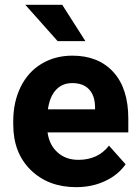

<svg xmlns="http://www.w3.org/2000/svg" viewBox="-20 -770 581 800"><path d="M35.2 0ZM297.4 9.8Q181.2 9.8 108.2 -61.5Q35.2 -132.8 35.2 -251.5V-265.1Q35.2 -344.7 65.9 -407.5Q96.7 -470.2 153.1 -504.2Q209.5 -538.1 281.7 -538.1Q390.1 -538.1 452.4 -469.7Q514.6 -401.4 514.6 -275.9V-218.3H178.2Q185.1 -166.5 219.5 -135.3Q253.9 -104 306.6 -104Q388.2 -104 434.1 -163.1L503.4 -85.4Q471.7 -40.5 417.5 -15.4Q363.3 9.8 297.4 9.8ZM281.2 -423.8Q239.3 -423.8 213.1 -395.5Q187 -367.2 179.7 -314.5H376V-325.7Q375 -372.6 350.6 -398.2Q326.2 -423.8 281.2 -423.8ZM335.9 -598.6H220.2L85.4 -750H239.3Z"/></svg>

Font: Roboto-o
Style: o-Bold
Weight: 700
Designer: Google
Version: Version 2.134; 2016; ttfautohint (v1.6)